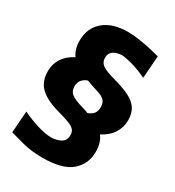

<svg xmlns="http://www.w3.org/2000/svg" viewBox="-227 -956 1123 1235"><g transform="rotate(30 334.5 -338.5)"><path d="M282.2 149.9Q199.7 149.9 136.5 133.1Q73.2 116.2 33.2 105L44.9 -55.7Q101.1 -28.8 161.6 -10Q222.2 8.8 269 8.8Q308.6 6.8 337.6 -9.3Q366.7 -25.4 366.7 -66.9Q366.7 -90.8 353.3 -105.7Q339.8 -120.6 308.1 -132.8Q276.4 -145 220.2 -160.2Q130.4 -184.6 82.5 -228.5Q34.7 -272.5 34.7 -352.1Q34.7 -404.8 62.7 -447.3Q90.8 -489.7 144 -516.6Q113.3 -561 113.3 -622.1Q113.3 -715.8 177.5 -771.2Q241.7 -826.7 357.9 -826.7Q397.5 -826.7 443.1 -819.6Q488.8 -812.5 530.3 -803Q571.8 -793.5 599.6 -786.1L587.4 -619.6Q524.4 -649.4 471.7 -663.6Q418.9 -677.7 395 -677.7Q377.9 -676.8 358.2 -670.9Q338.4 -665 324.2 -650.4Q310.1 -635.7 310.1 -607.9Q310.1 -575.7 335.7 -557.1Q361.3 -538.6 426.3 -520.5Q500.5 -500.5 547.9 -477.5Q595.2 -454.6 617.9 -420.4Q640.6 -386.2 640.6 -332.5Q640.6 -283.7 613.5 -239.5Q586.4 -195.3 528.8 -165Q561.5 -123 561.5 -54.2Q561.5 37.1 495.6 93.5Q429.7 149.9 282.2 149.9ZM288.6 -426.8Q266.6 -419.9 249.3 -401.9Q231.9 -383.8 231.9 -350.6Q231.9 -314.9 257.6 -295.7Q283.2 -276.4 348.1 -258.3Q359.9 -254.9 370.1 -251.5Q380.4 -248 389.2 -244.1Q414.6 -252 430.2 -269.5Q445.8 -287.1 445.8 -320.3Q445.8 -347.2 431.9 -365.7Q418 -384.3 372.6 -397.9Q356.4 -402.8 334 -410.4Q311.5 -418 288.6 -426.8Z"/></g></svg>

Font: Pinar-DS2-FD ExtraBold
Style: Regular
Weight: 800
Designer: Amin Abedi
Version: Version 3.000